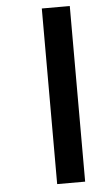

<svg xmlns="http://www.w3.org/2000/svg" viewBox="-58 -739 514 916"><g transform="rotate(-5 199.5 -281.5)"><path d="M178 139V-702H312V139Z"/></g></svg>

Font: Noto Sans Kannada
Style: Bold
Weight: 700
Designer: Jelle Bosma - Monotype Design Team
Foundry: Monotype Imaging Inc.
Version: Version 2.005; ttfautohint (v1.8.4.7-5d5b)